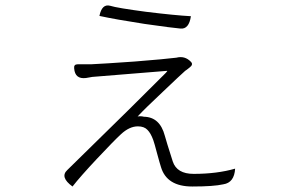

<svg xmlns="http://www.w3.org/2000/svg" viewBox="-20 -640 1040 699"><path d="M342 -582Q351 -627 381 -619Q406 -611 512 -597Q618 -584 675 -581Q668 -533 637 -536Q611 -538 506 -553Q402 -569 342 -582ZM675 -415Q685 -405 670 -394Q659 -385 654 -382Q637 -367 573 -306Q509 -246 481 -216Q492 -218 504 -215Q562 -214 580 -146Q585 -127 609 -52Q624 -7 685 -7Q770 -7 836 -26Q833 25 793 31Q758 39 680 39Q587 39 566 -32Q562 -44 552 -81Q542 -119 538 -130Q529 -155 517 -167Q505 -180 482 -180Q451 -180 420 -151Q395 -128 333 -62Q272 3 244 39Q197 5 225 -21Q494 -284 584 -375Q592 -383 587 -382Q564 -380 316 -360L293 -356Q253 -351 250 -391Q248 -406 263 -406H312Q357 -408 470 -416Q583 -425 622 -430Q653 -438 675 -415Z"/></svg>

Font: Swei Half Moon CJK SC
Style: Light
Weight: 300
Version: Version 2.071